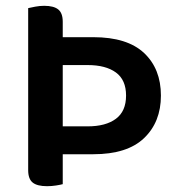

<svg xmlns="http://www.w3.org/2000/svg" viewBox="-20 -635 616 661"><path d="M196 -200V-411H282Q344 -411 379 -385.5Q414 -360 414 -306Q414 -252 379 -226Q344 -200 282 -200ZM77 -507V-104H301Q418 -104 476 -159.5Q534 -215 534 -306Q534 -398 476 -452.5Q418 -507 301 -507ZM196 -164H77V-49Q77 -19 92.5 -6.5Q108 6 142 6Q158 6 173.5 3.5Q189 1 196 -1ZM77 -438H196V-560Q196 -590 180.5 -602.5Q165 -615 132 -615Q117 -615 101 -612Q85 -609 77 -607Z"/></svg>

Font: BalooTamma2SemiBold
Style: Regular
Weight: 600
Designer: Divya Kowshik, Shuchita Grover and Ek Type
Foundry: Ek Type
Version: Version 1.700